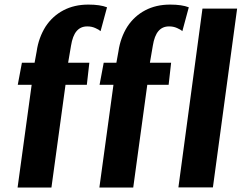

<svg xmlns="http://www.w3.org/2000/svg" viewBox="-20 -837 1085 857"><path d="M209.6 0H58.5L121.3 -458.4H59.3L77.8 -557H134.4L143.5 -606.6Q147.9 -638.3 158.1 -666.3Q168.3 -694.3 183.6 -718.6Q214.6 -765.5 263.1 -791Q311.6 -816.5 374.3 -816.5Q400.5 -816.5 421.3 -813.5Q442.2 -810.5 457.7 -804.4L428.9 -697.9Q421.8 -704.7 405 -712Q388.2 -719.4 369 -719.1Q339.8 -719.1 321.9 -698.1Q304 -677.1 297 -632.9L284.1 -557H378.8L367.6 -458.4H272.4ZM574.7 0H423.6L486.4 -458.4H424.4L442.9 -557H499.5L508.5 -606.6Q513 -638.3 523.2 -666.3Q533.3 -694.3 548.7 -718.6Q579.7 -765.5 628.2 -791Q676.6 -816.5 739.4 -816.5Q765.5 -816.5 786.4 -813.5Q807.2 -810.5 822.7 -804.4L793.9 -697.9Q786.9 -704.7 770.1 -712Q753.3 -719.4 734.1 -719.1Q704.9 -719.1 687 -698.1Q669.1 -677.1 662.1 -632.9L649.1 -557H743.8L732.7 -458.4H637.4ZM930.3 -0.5H776.3L883.7 -798.5H1038.4Z"/></svg>

Font: Merriweather Sans Variable Regular
Style: Italic
Weight: 300
Italic angle: -8°
Designer: Eben Sorkin
Foundry: Eben Sorkin
Version: Version 2.001